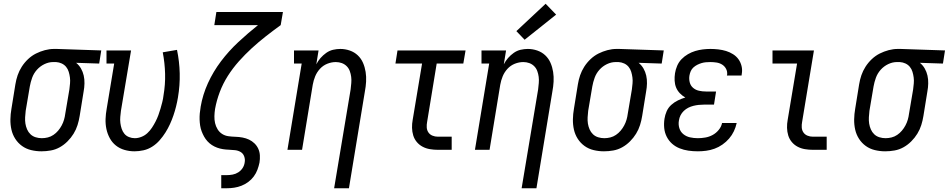

<svg xmlns="http://www.w3.org/2000/svg" viewBox="-20 -799 5060 1024"><path d="M201 8Q173 8 146 1.5Q119 -5 97.5 -20.5Q76 -36 61.5 -58.5Q47 -81 41 -107.5Q35 -134 35.5 -162.5Q36 -191 41 -219L62 -349Q66 -374 74 -397.5Q82 -421 96 -443Q110 -465 129.5 -483.5Q149 -502 172 -513.5Q195 -525 219.5 -531.5Q244 -538 268 -538Q272 -538 275.5 -538Q279 -538 283 -538L520 -530L509 -460L386 -464Q402 -451 412 -433.5Q422 -416 426.5 -396Q431 -376 430.5 -354Q430 -332 426 -311L405 -181Q401 -156 393.5 -132Q386 -108 372.5 -86Q359 -64 340 -45Q321 -26 298.5 -13.5Q276 -1 251 3.5Q226 8 201 8ZM203 -62Q219 -62 235 -66Q251 -70 265 -79.5Q279 -89 290 -102Q301 -115 309 -130Q317 -145 321.5 -160.5Q326 -176 328 -192L350 -322Q352 -338 353.5 -354Q355 -370 353 -385.5Q351 -401 346.5 -416Q342 -431 332.5 -442.5Q323 -454 309 -460.5Q295 -467 279 -468H271Q269 -468 267 -468Q265 -468 263 -468Q240 -468 217 -457Q194 -446 177 -427Q160 -408 151.5 -384.5Q143 -361 139 -338L117 -208Q115 -191 114 -173.5Q113 -156 115.5 -140Q118 -124 124.5 -109Q131 -94 142.5 -83Q154 -72 170 -67Q186 -62 203 -62Z M697 8Q670 8 644 0.5Q618 -7 598 -23Q578 -39 565.5 -62Q553 -85 547.5 -111Q542 -137 543 -164.5Q544 -192 549 -219L589 -460H548V-530H679L625 -208Q623 -192 621.5 -175.5Q620 -159 622 -143Q624 -127 629 -112Q634 -97 643.5 -85.5Q653 -74 668 -68Q683 -62 699 -62Q716 -62 734 -69Q752 -76 766 -89Q780 -102 790.5 -118Q801 -134 809.5 -150.5Q818 -167 824.5 -184.5Q831 -202 836 -219.5Q841 -237 845.5 -254.5Q850 -272 852 -290Q862 -348 860.5 -405.5Q859 -463 848 -520L924 -533Q937 -471 938.5 -407.5Q940 -344 929 -279Q925 -255 919 -231Q913 -207 905 -183.5Q897 -160 886.5 -137Q876 -114 862.5 -92.5Q849 -71 831.5 -51Q814 -31 792 -17Q770 -3 745.5 2.5Q721 8 697 8Z M1160 205V135H1190Q1205 135 1221 132Q1237 129 1251 120Q1265 111 1274 97Q1283 83 1285 67Q1288 51 1282.5 35.5Q1277 20 1264 12Q1251 4 1234.5 2Q1218 0 1201.5 -0.5Q1185 -1 1169 -3.5Q1153 -6 1138 -11.5Q1123 -17 1110 -25.5Q1097 -34 1086.5 -45.5Q1076 -57 1068.5 -70.5Q1061 -84 1055.5 -98.5Q1050 -113 1047.5 -129Q1045 -145 1044.5 -161.5Q1044 -178 1045.5 -194.5Q1047 -211 1050 -228Q1050 -228 1050 -228.5Q1050 -229 1050 -229Q1061 -294 1089 -355.5Q1117 -417 1158.5 -472Q1200 -527 1251 -574.5Q1302 -622 1356 -665H1123L1134 -735H1489L1477 -665Q1437 -636 1398 -605.5Q1359 -575 1323 -542Q1287 -509 1254 -472Q1221 -435 1195 -394Q1169 -353 1152 -308Q1135 -263 1127 -218Q1124 -199 1123.5 -179.5Q1123 -160 1127 -142.5Q1131 -125 1140.5 -109.5Q1150 -94 1165 -84.5Q1180 -75 1198.5 -72.5Q1217 -70 1236 -69.5Q1255 -69 1273.5 -65.5Q1292 -62 1308 -54.5Q1324 -47 1337 -34.5Q1350 -22 1357.5 -5.5Q1365 11 1366 30Q1367 49 1364 68Q1360 87 1353 106Q1346 125 1333.5 142Q1321 159 1304 171.5Q1287 184 1268 191.5Q1249 199 1229 202Q1209 205 1190 205Z M1762 205 1850 -322Q1852 -339 1853.5 -356Q1855 -373 1853 -389Q1851 -405 1845.5 -420Q1840 -435 1829 -446Q1818 -457 1803 -462.5Q1788 -468 1771 -468Q1748 -468 1725.5 -459Q1703 -450 1686.5 -432Q1670 -414 1661 -392Q1652 -370 1648 -347L1591 0H1513L1589 -460H1548V-530H1679L1667 -456Q1676 -474 1689.5 -489.5Q1703 -505 1720 -517Q1737 -529 1756.5 -533.5Q1776 -538 1795 -538Q1821 -538 1845.5 -529.5Q1870 -521 1888 -504Q1906 -487 1916 -464Q1926 -441 1930 -415.5Q1934 -390 1932.5 -363.5Q1931 -337 1926 -311L1841 205Z M2315 0Q2294 0 2273 -3.5Q2252 -7 2234 -16.5Q2216 -26 2203 -41.5Q2190 -57 2184 -76.5Q2178 -96 2177.5 -117.5Q2177 -139 2181 -160L2231 -460H2089L2100 -530H2463L2451 -460H2309L2258 -149Q2255 -134 2256 -119Q2257 -104 2265 -92.5Q2273 -81 2286.5 -75.5Q2300 -70 2315 -70H2389V0Z M2762 205 2850 -322Q2852 -339 2853.5 -356Q2855 -373 2853 -389Q2851 -405 2845.5 -420Q2840 -435 2829 -446Q2818 -457 2803 -462.5Q2788 -468 2771 -468Q2748 -468 2725.5 -459Q2703 -450 2686.5 -432Q2670 -414 2661 -392Q2652 -370 2648 -347L2591 0H2513L2589 -460H2548V-530H2679L2667 -456Q2676 -474 2689.5 -489.5Q2703 -505 2720 -517Q2737 -529 2756.5 -533.5Q2776 -538 2795 -538Q2821 -538 2845.5 -529.5Q2870 -521 2888 -504Q2906 -487 2916 -464Q2926 -441 2930 -415.5Q2934 -390 2932.5 -363.5Q2931 -337 2926 -311L2841 205ZM2778 -587 2734 -633 2890 -779 2946 -721Z M3201 8Q3173 8 3146 1.5Q3119 -5 3097.5 -20.5Q3076 -36 3061.5 -58.5Q3047 -81 3041 -107.5Q3035 -134 3035.5 -162.5Q3036 -191 3041 -219L3062 -349Q3066 -374 3074 -397.5Q3082 -421 3096 -443Q3110 -465 3129.5 -483.5Q3149 -502 3172 -513.5Q3195 -525 3219.5 -531.5Q3244 -538 3268 -538Q3272 -538 3275.5 -538Q3279 -538 3283 -538L3520 -530L3509 -460L3386 -464Q3402 -451 3412 -433.5Q3422 -416 3426.5 -396Q3431 -376 3430.5 -354Q3430 -332 3426 -311L3405 -181Q3401 -156 3393.5 -132Q3386 -108 3372.5 -86Q3359 -64 3340 -45Q3321 -26 3298.5 -13.5Q3276 -1 3251 3.5Q3226 8 3201 8ZM3203 -62Q3219 -62 3235 -66Q3251 -70 3265 -79.5Q3279 -89 3290 -102Q3301 -115 3309 -130Q3317 -145 3321.5 -160.5Q3326 -176 3328 -192L3350 -322Q3352 -338 3353.5 -354Q3355 -370 3353 -385.5Q3351 -401 3346.5 -416Q3342 -431 3332.5 -442.5Q3323 -454 3309 -460.5Q3295 -467 3279 -468H3271Q3269 -468 3267 -468Q3265 -468 3263 -468Q3240 -468 3217 -457Q3194 -446 3177 -427Q3160 -408 3151.5 -384.5Q3143 -361 3139 -338L3117 -208Q3115 -191 3114 -173.5Q3113 -156 3115.5 -140Q3118 -124 3124.5 -109Q3131 -94 3142.5 -83Q3154 -72 3170 -67Q3186 -62 3203 -62Z M3702 8Q3676 8 3651.5 4.5Q3627 1 3604.5 -8Q3582 -17 3564.5 -32.5Q3547 -48 3536 -69.5Q3525 -91 3522.5 -116Q3520 -141 3524 -166Q3527 -186 3535.5 -205.5Q3544 -225 3560 -239.5Q3576 -254 3595.5 -263.5Q3615 -273 3635 -279Q3619 -288 3606 -301.5Q3593 -315 3586 -332Q3579 -349 3578 -369Q3577 -389 3580 -408Q3583 -428 3591.5 -448Q3600 -468 3615 -483.5Q3630 -499 3649 -510Q3668 -521 3688 -527Q3708 -533 3728.5 -535.5Q3749 -538 3769 -538Q3790 -538 3811.5 -535.5Q3833 -533 3852.5 -527Q3872 -521 3889.5 -510Q3907 -499 3918.5 -483Q3930 -467 3935 -446.5Q3940 -426 3936 -404Q3936 -402 3935.5 -400Q3935 -398 3935 -396H3857Q3857 -397 3857 -398Q3857 -399 3858 -400Q3860 -417 3852.5 -431.5Q3845 -446 3831.5 -454.5Q3818 -463 3801.5 -465.5Q3785 -468 3769 -468Q3757 -468 3745 -467Q3733 -466 3721.5 -462.5Q3710 -459 3699 -453.5Q3688 -448 3678.5 -439.5Q3669 -431 3664 -419.5Q3659 -408 3657 -396Q3654 -378 3658.5 -360Q3663 -342 3676.5 -330.5Q3690 -319 3708 -315Q3726 -311 3745 -311H3799L3788 -241H3734Q3720 -241 3706 -239.5Q3692 -238 3678 -234.5Q3664 -231 3651 -224.5Q3638 -218 3627 -207.5Q3616 -197 3609.5 -184Q3603 -171 3601 -157Q3597 -136 3603 -116Q3609 -96 3624.5 -83.5Q3640 -71 3660 -66.5Q3680 -62 3702 -62Q3721 -62 3741.5 -65.5Q3762 -69 3780.5 -79Q3799 -89 3813 -106Q3827 -123 3831 -143H3909Q3904 -120 3894 -99Q3884 -78 3868.5 -60Q3853 -42 3833 -28Q3813 -14 3791 -6Q3769 2 3746.5 5Q3724 8 3702 8Z M4315 0Q4294 0 4273 -3.5Q4252 -7 4234 -16.5Q4216 -26 4203 -41.5Q4190 -57 4184 -76.5Q4178 -96 4177.5 -117.5Q4177 -139 4181 -160L4231 -460H4100V-530H4321L4258 -149Q4255 -134 4256 -119Q4257 -104 4265 -92.5Q4273 -81 4286.5 -75.5Q4300 -70 4315 -70H4389V0Z M4701 8Q4673 8 4646 1.5Q4619 -5 4597.5 -20.5Q4576 -36 4561.5 -58.5Q4547 -81 4541 -107.5Q4535 -134 4535.5 -162.5Q4536 -191 4541 -219L4562 -349Q4566 -374 4574 -397.5Q4582 -421 4596 -443Q4610 -465 4629.5 -483.5Q4649 -502 4672 -513.5Q4695 -525 4719.5 -531.5Q4744 -538 4768 -538Q4772 -538 4775.5 -538Q4779 -538 4783 -538L5020 -530L5009 -460L4886 -464Q4902 -451 4912 -433.5Q4922 -416 4926.5 -396Q4931 -376 4930.5 -354Q4930 -332 4926 -311L4905 -181Q4901 -156 4893.5 -132Q4886 -108 4872.5 -86Q4859 -64 4840 -45Q4821 -26 4798.5 -13.5Q4776 -1 4751 3.5Q4726 8 4701 8ZM4703 -62Q4719 -62 4735 -66Q4751 -70 4765 -79.5Q4779 -89 4790 -102Q4801 -115 4809 -130Q4817 -145 4821.5 -160.5Q4826 -176 4828 -192L4850 -322Q4852 -338 4853.5 -354Q4855 -370 4853 -385.5Q4851 -401 4846.5 -416Q4842 -431 4832.5 -442.5Q4823 -454 4809 -460.5Q4795 -467 4779 -468H4771Q4769 -468 4767 -468Q4765 -468 4763 -468Q4740 -468 4717 -457Q4694 -446 4677 -427Q4660 -408 4651.5 -384.5Q4643 -361 4639 -338L4617 -208Q4615 -191 4614 -173.5Q4613 -156 4615.5 -140Q4618 -124 4624.5 -109Q4631 -94 4642.5 -83Q4654 -72 4670 -67Q4686 -62 4703 -62Z"/></svg>

Font: Iosevka Slab Oblique
Style: Regular
Weight: 400
Italic angle: -9°
Monospace: yes
Designer: Belleve Invis
Foundry: Belleve Invis
Version: Version 11.1.1; ttfautohint (v1.8.3)